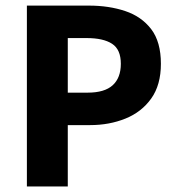

<svg xmlns="http://www.w3.org/2000/svg" viewBox="-20 -672 636 692"><path d="M76.9 0V-651.8H300.8Q372.6 -651.8 431.2 -632.2Q489.9 -612.6 524.9 -567Q559.9 -521.3 559.9 -442.1Q559.9 -365.9 525.1 -317Q490.3 -268.1 432.1 -244.6Q373.9 -221.1 304.8 -221.1H224.3V0ZM224.3 -338.1H296.1Q357 -338.1 386.3 -364.9Q415.5 -391.7 415.5 -442.1Q415.5 -493.7 383.9 -514.2Q352.4 -534.8 292.1 -534.8H224.3Z"/></svg>

Font: Source Sans Variable
Style: Regular
Weight: 200
Designer: Paul D. Hunt
Foundry: Adobe Systems Incorporated
Version: Version 3.006;hotconv 1.0.111;makeotfexe 2.5.65597